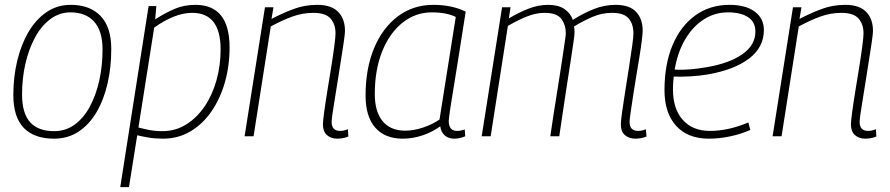

<svg xmlns="http://www.w3.org/2000/svg" viewBox="-20 -562 3672 792"><path d="M203 10Q121 10 78 -34.5Q35 -79 35 -170Q35 -244 51 -311Q67 -378 97.5 -430Q128 -482 172 -512Q216 -542 272 -542Q351 -542 395 -496Q439 -450 439 -360Q439 -284 423.5 -217Q408 -150 378 -99Q348 -48 304 -19Q260 10 203 10ZM203 -21Q251 -21 288 -48Q325 -75 350.5 -122Q376 -169 389.5 -230Q403 -291 403 -358Q403 -434 368.5 -472.5Q334 -511 271 -511Q225 -511 187.5 -483Q150 -455 124 -406.5Q98 -358 84.5 -298Q71 -238 71 -173Q71 -94 104.5 -57.5Q138 -21 203 -21Z M476 210 593 -537H625L620 -482Q660 -508 699.5 -525Q739 -542 786 -542Q927 -542 927 -366Q927 -290 907.5 -222Q888 -154 852 -102Q816 -50 765.5 -20Q715 10 652 10Q620 10 593.5 5.5Q567 1 546 -4L512 210ZM650 -21Q704 -21 748 -48.5Q792 -76 824 -123Q856 -170 873 -231Q890 -292 890 -358Q890 -509 773 -509Q736 -509 696 -493Q656 -477 616 -448L551 -36Q570 -31 595 -26Q620 -21 650 -21Z M1073 -532H1108L1100 -484Q1148 -509 1193 -525.5Q1238 -542 1289 -542Q1347 -542 1375 -513Q1403 -484 1403 -435Q1403 -424 1399 -395Q1395 -366 1388.5 -326.5Q1382 -287 1375.5 -244Q1369 -201 1362.5 -162.5Q1356 -124 1352 -96Q1348 -68 1348 -59Q1348 -22 1383 -22Q1399 -22 1415 -29L1417 1Q1406 6 1393.5 8Q1381 10 1371 10Q1345 10 1328.5 -5Q1312 -20 1312 -48Q1312 -61 1317 -98.5Q1322 -136 1330 -185Q1338 -234 1346 -283.5Q1354 -333 1359 -371.5Q1364 -410 1364 -424Q1364 -462 1343.5 -485.5Q1323 -509 1273 -509Q1228 -509 1185.5 -493.5Q1143 -478 1097 -453L1026 0H989Z M1853 10Q1830 10 1814.5 -3.5Q1799 -17 1796 -41Q1765 -18 1724 -4Q1683 10 1641 10Q1568 10 1528 -35.5Q1488 -81 1488 -168Q1488 -279 1523 -363Q1558 -447 1621 -494.5Q1684 -542 1768 -542Q1844 -542 1901 -514Q1881 -387 1867.5 -301.5Q1854 -216 1845.5 -165Q1837 -114 1834 -90.5Q1831 -67 1831 -64Q1831 -22 1865 -22Q1880 -22 1897 -28L1899 0Q1878 10 1853 10ZM1793 -69 1860 -492Q1822 -511 1761 -511Q1694 -511 1640.5 -468.5Q1587 -426 1556.5 -350Q1526 -274 1526 -174Q1526 -101 1558.5 -62Q1591 -23 1651 -23Q1687 -23 1725.5 -36Q1764 -49 1793 -69Z M2601 10Q2575 10 2558 -4.5Q2541 -19 2541 -49Q2541 -62 2546 -99Q2551 -136 2559 -185Q2567 -234 2574.5 -283.5Q2582 -333 2587.5 -371Q2593 -409 2593 -424Q2593 -462 2573.5 -485.5Q2554 -509 2505 -509Q2463 -509 2424.5 -492.5Q2386 -476 2348 -453Q2350 -441 2350 -428Q2350 -418 2345 -384Q2340 -350 2332.5 -301Q2325 -252 2316.5 -197.5Q2308 -143 2300.5 -91.5Q2293 -40 2287 0H2250Q2256 -41 2264 -93.5Q2272 -146 2281 -200.5Q2290 -255 2297 -303Q2304 -351 2309 -384Q2314 -417 2314 -424Q2314 -459 2295.5 -484Q2277 -509 2227 -509Q2191 -509 2153.5 -494Q2116 -479 2075 -455L2004 0H1967L2051 -532H2086L2079 -486Q2119 -510 2159.5 -526Q2200 -542 2242 -542Q2283 -542 2308 -525Q2333 -508 2343 -480Q2387 -508 2430.5 -525Q2474 -542 2519 -542Q2577 -542 2604 -513Q2631 -484 2631 -436Q2631 -424 2627.5 -395Q2624 -366 2617.5 -326.5Q2611 -287 2604 -244.5Q2597 -202 2591 -163Q2585 -124 2581 -96Q2577 -68 2577 -59Q2577 -22 2612 -22Q2629 -22 2644 -29L2647 1Q2635 6 2623 8Q2611 10 2601 10Z M3075 -26Q3037 -9 2992 0.5Q2947 10 2904 10Q2817 10 2769 -43Q2721 -96 2721 -190Q2721 -296 2754 -375Q2787 -454 2847.5 -498Q2908 -542 2989 -542Q3056 -542 3093.5 -514Q3131 -486 3131 -438Q3131 -367 3070 -320.5Q3009 -274 2900 -255Q2864 -249 2827.5 -247Q2791 -245 2759 -246Q2756 -220 2756 -193Q2756 -113 2796.5 -67.5Q2837 -22 2908 -22Q2985 -22 3067 -57ZM2983 -511Q2928 -511 2882.5 -481.5Q2837 -452 2806 -399Q2775 -346 2763 -275Q2794 -273 2828 -276Q2862 -279 2896 -285Q2989 -301 3042.5 -338.5Q3096 -376 3096 -432Q3096 -471 3066 -491Q3036 -511 2983 -511Z M3251 -532H3286L3278 -484Q3326 -509 3371 -525.5Q3416 -542 3467 -542Q3525 -542 3553 -513Q3581 -484 3581 -435Q3581 -424 3577 -395Q3573 -366 3566.5 -326.5Q3560 -287 3553.5 -244Q3547 -201 3540.5 -162.5Q3534 -124 3530 -96Q3526 -68 3526 -59Q3526 -22 3561 -22Q3577 -22 3593 -29L3595 1Q3584 6 3571.5 8Q3559 10 3549 10Q3523 10 3506.5 -5Q3490 -20 3490 -48Q3490 -61 3495 -98.5Q3500 -136 3508 -185Q3516 -234 3524 -283.5Q3532 -333 3537 -371.5Q3542 -410 3542 -424Q3542 -462 3521.5 -485.5Q3501 -509 3451 -509Q3406 -509 3363.5 -493.5Q3321 -478 3275 -453L3204 0H3167Z"/></svg>

Font: Georama ExtraLight
Style: Italic
Weight: 200
Italic angle: -9°
Designer: Jean-Baptiste Levee
Foundry: Production Type
Version: Version 1.000